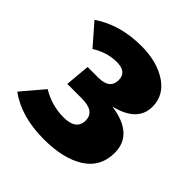

<svg xmlns="http://www.w3.org/2000/svg" viewBox="-158 -671 809 809"><g transform="rotate(45 246.5 -266.5)"><path d="M233 -551Q326 -551 386.5 -511Q447 -471 447 -403Q447 -313 327 -284Q472 -263 472 -153Q472 -69 404 -25.5Q336 18 220 18Q84 18 -1 -45L82 -143Q143 -106 213 -106Q289 -106 289 -163Q289 -217 212 -217H125L135 -328H199Q267 -328 267 -382Q267 -430 207 -430Q150 -430 96 -396L15 -489Q106 -551 233 -551Z"/></g></svg>

Font: FiraGO ExtraBold
Style: Regular
Weight: 800
Designer: bBox Type
Foundry: bBox Type GmbH
Version: Version 1.001;PS 001.001;hotconv 1.0.88;makeotf.lib2.5.64775